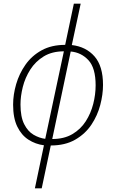

<svg xmlns="http://www.w3.org/2000/svg" viewBox="-20 -780 624 1040"><path d="M169 240 218 7Q172 1 134 -23.5Q96 -48 73.5 -94.5Q51 -141 51 -213Q51 -267 67.5 -324Q84 -381 118 -429.5Q152 -478 205.5 -507.5Q259 -537 333 -537L380 -760H417L369 -536Q446 -527 492 -474.5Q538 -422 538 -320Q538 -268 523 -211Q508 -154 475 -104.5Q442 -55 387.5 -23.5Q333 8 255 8L206 240ZM225 -28 326 -502Q262 -502 217 -474.5Q172 -447 144 -403Q116 -359 103.5 -309Q91 -259 91 -214Q91 -147 111 -107.5Q131 -68 162 -50Q193 -32 225 -28ZM263 -27Q327 -27 372 -53.5Q417 -80 444.5 -123Q472 -166 485 -217Q498 -268 498 -318Q498 -412 459 -454Q420 -496 363 -501Z"/></svg>

Font: Noto Sans Disp ExtLt
Style: Italic
Weight: 200
Italic angle: -12°
Designer: Monotype Design Team
Foundry: Monotype Imaging Inc.
Version: Version 2.000;GOOG;noto-source:20170915:90ef993387c0